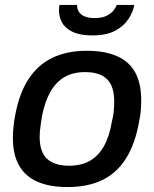

<svg xmlns="http://www.w3.org/2000/svg" viewBox="-20 -743 623 775"><path d="M252 12Q180 12 131 -9.5Q82 -31 57 -75Q32 -119 32 -187Q32 -206 34 -227Q36 -248 40 -271Q56 -363 94 -422Q132 -481 191 -509.5Q250 -538 330 -538Q403 -538 452 -516.5Q501 -495 525.5 -451Q550 -407 550 -338Q550 -319 548.5 -298.5Q547 -278 542 -255Q526 -163 489 -104Q452 -45 393.5 -16.5Q335 12 252 12ZM258 -74Q307 -74 342 -93.5Q377 -113 399.5 -153Q422 -193 432 -254Q437 -274 438.5 -288.5Q440 -303 440.5 -314Q441 -325 441 -334Q441 -374 428.5 -400Q416 -426 390 -439Q364 -452 324 -452Q275 -452 240.5 -432Q206 -412 183.5 -372.5Q161 -333 149 -272Q146 -252 144 -237Q142 -222 141 -211.5Q140 -201 140 -191Q140 -151 152.5 -125.5Q165 -100 192 -87Q219 -74 258 -74ZM353 -600Q303 -600 273 -614.5Q243 -629 230.5 -652Q218 -675 218 -701Q218 -706 218.5 -711.5Q219 -717 220 -723H291Q291 -705 300 -693Q309 -681 325 -675.5Q341 -670 361 -670Q391 -670 409.5 -679Q428 -688 438 -700.5Q448 -713 451 -723H522Q517 -694 498 -665.5Q479 -637 444 -618.5Q409 -600 353 -600Z"/></svg>

Font: Archivo SemiBold Medium
Style: Italic
Weight: 500
Italic angle: -10°
Version: Version 2.001